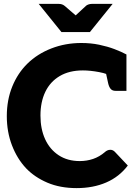

<svg xmlns="http://www.w3.org/2000/svg" viewBox="-20 -959 708 987"><path d="M374 8Q289 8 223.5 -20Q158 -48 114 -94Q68 -143 41.5 -212Q15 -281 15 -362Q15 -445 43 -514Q71 -583 121 -632Q172 -682 244 -710Q316 -738 398 -738Q447 -738 490 -729Q533 -720 568.5 -706.5Q604 -693 630 -679V-578L564 -561Q535 -580 489 -588.5Q443 -597 406 -597Q336 -597 287 -568Q238 -539 213 -487Q188 -435 188 -365Q188 -296 212 -243.5Q236 -191 281.5 -161Q327 -131 390 -131Q426 -131 458.5 -142Q491 -153 519 -177Q524 -182 531.5 -185.5Q539 -189 547 -189Q560 -189 570 -179L637 -108Q593 -50 526 -21Q459 8 374 8ZM521 -600 630 -578V-492H574Q557 -492 548.5 -502.5Q540 -513 536 -531ZM559 -939 442 -794H296L179 -939H282Q300 -939 312 -929L369 -880L422 -929Q426 -933 434.5 -936Q443 -939 452 -939Z"/></svg>

Font: Aleo Black
Style: Regular
Weight: 900
Designer: Alessio Laiso
Foundry: Alessio Laiso
Version: Version 2.001;gftools[0.9.29]